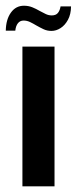

<svg xmlns="http://www.w3.org/2000/svg" viewBox="-42 -660 271 680"><path d="M37.4 0V-495H151.1V0ZM140.5 -550.5Q125.1 -550.5 112.5 -556.4Q99.9 -562.3 85.9 -570.3Q75.5 -576.6 64.5 -581.9Q53.5 -587.2 41.5 -587.2Q28.8 -587.2 21.3 -577.5Q13.8 -567.8 12.2 -551.5H-21.5Q-20.9 -590.9 -3.4 -615.3Q14 -639.7 42.8 -639.7Q58.9 -639.7 72.5 -634.2Q86 -628.7 98.4 -621.4Q109.8 -615 120.2 -610.2Q130.5 -605.4 141.2 -605.4Q156 -605.4 163.1 -614.2Q170.2 -623.1 172.5 -637.3H209.6Q209.3 -609.4 198.7 -589.9Q188.1 -570.4 172.5 -560.5Q156.9 -550.5 140.5 -550.5Z"/></svg>

Font: Alumni Sans SC Thin
Style: Regular
Weight: 100
Designer: Robert E. Leuschke
Foundry: Robert E. Leuschke
Version: Version 1.018